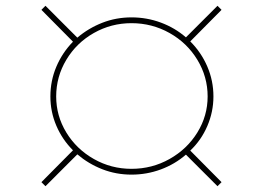

<svg xmlns="http://www.w3.org/2000/svg" viewBox="-20 -649 885 663"><path d="M637 -129 745 -20 731 -6 622 -115Q584 -82 535.5 -64Q487 -46 434 -46Q381 -46 333.5 -64.5Q286 -83 247 -116L137 -6L123 -20L232 -130Q195 -167 174.5 -215Q154 -263 154 -316Q154 -370 174.5 -418.5Q195 -467 232 -505L123 -615L137 -629L247 -519Q286 -552 333.5 -570.5Q381 -589 434 -589Q487 -589 535.5 -571Q584 -553 622 -520L731 -629L745 -615L637 -506Q675 -468 696 -419Q717 -370 717 -316Q717 -263 696 -214Q675 -165 637 -129ZM434 -66Q505 -66 565.5 -100Q626 -134 661.5 -191.5Q697 -249 697 -316Q697 -384 661.5 -442.5Q626 -501 565.5 -535Q505 -569 434 -569Q364 -569 304 -535Q244 -501 209 -442.5Q174 -384 174 -316Q174 -249 209 -191.5Q244 -134 304 -100Q364 -66 434 -66Z"/></svg>

Font: Gontserrat Thin
Style: Italic
Weight: 250
Italic angle: -11.3°
Designer: Julieta Ulanovsky
Foundry: Julieta Ulanovsky
Version: Version 6.001